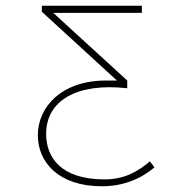

<svg xmlns="http://www.w3.org/2000/svg" viewBox="-20 -643 665 670"><path d="M336 7C406 7 468 -16 519 -59L503 -80C460 -43 412 -17 345 -17C193 -17 141 -93 141 -176C141 -291 247 -355 424 -335V-362L166 -598H475V-623H126V-602L388 -362H350C194 -362 112 -269 112 -171C112 -79 182 7 336 7Z"/></svg>

Font: Inconsolata Expanded ExtraLight
Style: Regular
Weight: 200
Width: 7
Monospace: yes
Designer: Raph Levien, Cyreal, Brenton Simpson
Foundry: Raph Levien, Cyreal, Google
Version: Version 3.100